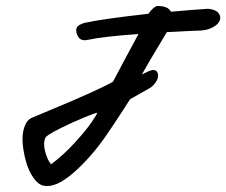

<svg xmlns="http://www.w3.org/2000/svg" viewBox="-20 -601 753 639"><path d="M477.1 -307.1 413.1 -271Q412.1 -268.6 381.3 -221.7Q350.6 -174.8 335.9 -153.8Q284.7 -78.6 225.3 -26.6Q166 25.4 125 17.1Q107.9 13.7 92 -8.3Q76.2 -30.3 67.4 -60.3Q58.6 -90.3 55.7 -121.1Q52.7 -151.9 60.5 -176.5Q68.4 -201.2 85.9 -209Q96.7 -213.9 159.2 -239.7Q221.7 -265.6 275.1 -289.6Q328.6 -313.5 356 -329.1Q363.3 -343.3 397.9 -408Q432.6 -472.7 440.9 -487.8Q323.7 -479.5 269 -467.8Q242.2 -462.9 234.9 -491.2Q231.4 -504.9 237.5 -512.2Q243.7 -519.5 261.2 -524.9Q318.4 -537.6 474.1 -555.2Q481.4 -566.4 490.2 -573.7Q499 -581.1 504.9 -581.1Q539.6 -581.1 548.8 -562Q575.2 -564.5 618.9 -567.9Q662.6 -571.3 671.9 -571.8Q705.6 -568.8 711.9 -548.8Q717.3 -530.3 696.3 -515.1Q674.3 -499 637.2 -499Q626.5 -499 603.8 -497.6Q581.1 -496.1 576.2 -496.1L535.2 -494.1Q525.4 -477.1 498.5 -432.6Q471.7 -388.2 464.8 -375Q462.9 -371.6 457.5 -362.5Q452.1 -353.5 452.1 -353L474.1 -363.8Q499.5 -374.5 504.9 -357.4Q509.8 -341.3 494.6 -322.3Q487.3 -313 477.1 -307.1ZM130.9 -142.1Q123 -123.5 130.4 -96.2Q137.7 -68.8 149.9 -54.2Q190.4 -84 228.5 -125.7Q266.6 -167.5 284.9 -194.3Q303.2 -221.2 303.2 -225.1Q303.7 -228 262 -210.9Q220.2 -193.8 177 -172.1Q133.8 -150.4 130.9 -142.1Z"/></svg>

Font: Florida Vibes
Style: Regular
Weight: 400
Italic angle: -30°
Designer: Turbologo.com
Foundry: Turbologo.com
Version: Version 1.000;hotconv 1.0.109;makeotfexe 2.5.65596